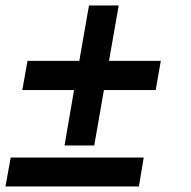

<svg xmlns="http://www.w3.org/2000/svg" viewBox="-33 -677 694 697"><path d="M201.2 -148.9 235.8 -350.1H47.9L66.9 -456.1H254.9L290 -657.2H397.9L362.8 -456.1H550.8L532.2 -350.1H344.2L309.1 -148.9ZM-13.2 0 5.9 -105H488.8L471.2 0Z"/></svg>

Font: Archivo
Style: Bold Italic
Weight: 700
Italic angle: -10°
Designer: Hector Gatti
Foundry: Omnibus-Type
Version: Version 2.001